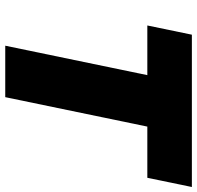

<svg xmlns="http://www.w3.org/2000/svg" viewBox="-30 -740 769 750"><g transform="rotate(90 355.0 -364.5)"><path d="M273 -555H79L115 -729H710L674 -555H474L359 0H158Z"/></g></svg>

Font: Mona Sans Black
Style: Italic
Weight: 900
Italic angle: -11.7°
Designer: Deni Anggara
Foundry: GitHub
Version: Version 2.000